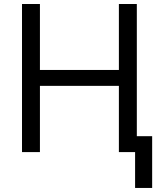

<svg xmlns="http://www.w3.org/2000/svg" viewBox="-20 -747 807 943"><path d="M727.3 176.1H643.5V0H563.9V-325.3H176.1V0H88.1V-727.3H176.1V-403.4H563.9V-727.3H652V-78.1H727.3Z"/></svg>

Font: Linik Sans
Style: Regular
Weight: 400
Designer: Rasmus Andersson (font), Marc Monis (original base), Kil Hyung-jin (Pretendard portions), Cristiano Sobral (main changes
Foundry: rsms
Version: Version 3.018;May 31, 2022;FontCreator 14.0.0.2814 64-bit; t